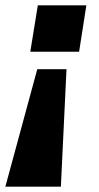

<svg xmlns="http://www.w3.org/2000/svg" viewBox="-32 -516 371 716"><path d="M-12 180 107 -258H216L195 180ZM81 -323 109 -496H290L263 -323Z"/></svg>

Font: Nunito Sans 10pt Expanded ExtraBold
Style: Italic
Weight: 800
Width: 7
Italic angle: -9°
Designer: Vernon Adams
Foundry: Vernon Adams
Version: Version 3.101;gftools[0.9.27]